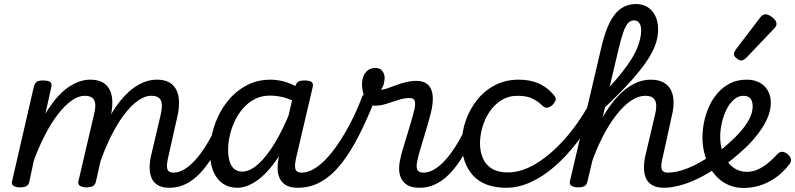

<svg xmlns="http://www.w3.org/2000/svg" viewBox="-20 -914 3942 952"><path d="M820 17Q784 17 762.5 4Q741 -9 731.5 -31.5Q722 -54 722 -82.5Q722 -111 729 -142L777 -346Q783 -373 782.5 -394Q782 -415 770 -427Q758 -439 730 -439Q697 -439 662 -413.5Q627 -388 592.5 -341.5Q558 -295 527 -231.5Q496 -168 471 -93L434 -92Q459 -198 495 -277.5Q531 -357 574 -411Q617 -465 664 -492Q711 -519 757 -519Q807 -519 833.5 -495.5Q860 -472 866 -429.5Q872 -387 858 -330L816 -143Q804 -95 809.5 -76.5Q815 -58 840 -58Q854 -58 861 -46.5Q868 -35 866 -20.5Q864 -6 852.5 5.5Q841 17 820 17ZM78 15Q61 15 48 8Q35 1 40 -16L148 -485Q153 -503 163 -509Q173 -515 192 -515Q221 -515 230 -506.5Q239 -498 234 -480L205 -350Q230 -392 257 -424Q284 -456 312.5 -477Q341 -498 370 -508.5Q399 -519 427 -519Q476 -519 503 -495.5Q530 -472 535.5 -429.5Q541 -387 527 -330L455 -11Q451 2 441 8.5Q431 15 408 15Q390 15 377.5 8Q365 1 369 -16L446 -346Q453 -373 452.5 -394Q452 -415 440 -427Q428 -439 399 -439Q369 -439 335.5 -415.5Q302 -392 268.5 -349Q235 -306 204.5 -247.5Q174 -189 148 -119L125 -11Q122 2 111.5 8.5Q101 15 78 15Z M821 17Q807 17 800.5 5.5Q794 -6 795.5 -20.5Q797 -35 808 -46.5Q819 -58 840 -58Q865 -58 891.5 -73Q918 -88 944.5 -116.5Q971 -145 997 -185.5Q1023 -226 1048 -278Q1055 -292 1068 -291.5Q1081 -291 1091 -282Q1101 -273 1095 -259Q1066 -191 1034.5 -139Q1003 -87 969.5 -52.5Q936 -18 899 -0.5Q862 17 821 17Z M1156 17Q1115 17 1084.5 -4Q1054 -25 1037.5 -65Q1021 -105 1021 -160Q1021 -208 1033.5 -258Q1046 -308 1070.5 -354.5Q1095 -401 1131.5 -438Q1168 -475 1215.5 -497Q1263 -519 1321 -519Q1362 -519 1404 -505Q1446 -491 1481 -465L1469 -394Q1424 -422 1387.5 -431Q1351 -440 1318 -440Q1278 -440 1245 -423.5Q1212 -407 1187 -379Q1162 -351 1145 -315.5Q1128 -280 1119.5 -243Q1111 -206 1111 -171Q1111 -139 1118.5 -114Q1126 -89 1142 -76Q1158 -63 1181 -63Q1218 -63 1259.5 -99.5Q1301 -136 1343 -205.5Q1385 -275 1424 -373L1453 -325Q1409 -207 1358 -131.5Q1307 -56 1255.5 -19.5Q1204 17 1156 17ZM1456 17Q1419 17 1397.5 4Q1376 -9 1366 -31.5Q1356 -54 1356.5 -82.5Q1357 -111 1364 -142L1444 -484Q1449 -503 1459 -509Q1469 -515 1488 -515Q1517 -515 1526 -506.5Q1535 -498 1530 -480L1451 -143Q1439 -95 1444.5 -76.5Q1450 -58 1475 -58Q1489 -58 1495.5 -46.5Q1502 -35 1500 -20.5Q1498 -6 1487.5 5.5Q1477 17 1456 17Z M1456 17Q1437 17 1430.5 5.5Q1424 -6 1428 -20.5Q1432 -35 1444 -46.5Q1456 -58 1475 -58Q1512 -58 1551.5 -86Q1591 -114 1630.5 -165Q1670 -216 1707.5 -285Q1745 -354 1776 -435Q1780 -446 1792 -449.5Q1804 -453 1817 -450.5Q1830 -448 1837.5 -440Q1845 -432 1839 -419Q1800 -322 1759.5 -242Q1719 -162 1673.5 -104Q1628 -46 1574.5 -14.5Q1521 17 1456 17Z M2060 17Q2022 17 2000.5 4Q1979 -9 1969 -30Q1959 -51 1959 -76.5Q1959 -102 1965 -126Q1968 -144 1977 -173.5Q1986 -203 1997 -239Q2008 -275 2018.5 -311Q2029 -347 2036 -376Q2041 -407 2035 -417.5Q2029 -428 2009 -428Q1985 -428 1955.5 -418.5Q1926 -409 1896.5 -399.5Q1867 -390 1839 -390Q1820 -390 1805.5 -406Q1791 -422 1783 -446Q1775 -470 1775 -496Q1775 -517 1782 -535.5Q1789 -554 1804 -565.5Q1819 -577 1841 -577Q1864 -577 1875.5 -562.5Q1887 -548 1887 -528Q1887 -514 1883 -498.5Q1879 -483 1869 -469Q1880 -469 1899 -475.5Q1918 -482 1942 -491Q1966 -500 1992.5 -506.5Q2019 -513 2045 -513Q2076 -513 2096 -499Q2116 -485 2123 -455Q2130 -425 2121 -375Q2115 -346 2104.5 -310Q2094 -274 2083 -237Q2072 -200 2062.5 -169Q2053 -138 2050 -120Q2043 -92 2048 -75Q2053 -58 2080 -58Q2094 -58 2100.5 -46.5Q2107 -35 2105 -20.5Q2103 -6 2092 5.5Q2081 17 2060 17Z M2061 17Q2047 17 2040.5 5.5Q2034 -6 2035.5 -20.5Q2037 -35 2048 -46.5Q2059 -58 2080 -58Q2105 -58 2131.5 -73Q2158 -88 2184.5 -116.5Q2211 -145 2237 -185.5Q2263 -226 2288 -278Q2295 -292 2308 -291.5Q2321 -291 2331 -282Q2341 -273 2335 -259Q2306 -191 2274.5 -139Q2243 -87 2209.5 -52.5Q2176 -18 2139 -0.5Q2102 17 2061 17Z M2491 17Q2381 17 2325.5 -44Q2270 -105 2270 -206Q2270 -260 2289 -315Q2308 -370 2344 -416.5Q2380 -463 2433 -491Q2486 -519 2552 -519Q2608 -519 2650.5 -500.5Q2693 -482 2725 -444Q2739 -428 2734.5 -416Q2730 -404 2719 -393Q2706 -382 2693.5 -380Q2681 -378 2667 -392Q2646 -413 2618.5 -426Q2591 -439 2546 -439Q2501 -439 2466 -417Q2431 -395 2407.5 -360Q2384 -325 2372 -283.5Q2360 -242 2360 -203Q2360 -163 2374 -130Q2388 -97 2418.5 -78Q2449 -59 2498 -59Q2512 -59 2518 -47.5Q2524 -36 2522.5 -21Q2521 -6 2513 5.5Q2505 17 2491 17Z M2491 17Q2476 17 2470 5.5Q2464 -6 2465.5 -21Q2467 -36 2475.5 -47.5Q2484 -59 2498 -59Q2566 -59 2638.5 -103Q2711 -147 2779.5 -224Q2848 -301 2903 -400Q2912 -417 2925 -414Q2938 -411 2945 -398Q2952 -385 2943 -368Q2897 -281 2843 -210.5Q2789 -140 2730.5 -89Q2672 -38 2611 -10.5Q2550 17 2491 17Z M3272 17Q3236 17 3214 4Q3192 -9 3182.5 -31.5Q3173 -54 3173 -82.5Q3173 -111 3180 -142L3228 -346Q3235 -374 3233.5 -395Q3232 -416 3219.5 -427.5Q3207 -439 3178 -439Q3145 -439 3108.5 -414.5Q3072 -390 3036 -344Q3000 -298 2967.5 -234.5Q2935 -171 2909 -94L2897 -177Q2929 -264 2965.5 -328Q3002 -392 3041.5 -434.5Q3081 -477 3122.5 -498Q3164 -519 3206 -519Q3253 -519 3281.5 -497.5Q3310 -476 3317.5 -434Q3325 -392 3309 -330L3268 -143Q3255 -95 3260.5 -76.5Q3266 -58 3292 -58Q3306 -58 3312.5 -46.5Q3319 -35 3317.5 -20.5Q3316 -6 3304.5 5.5Q3293 17 3272 17ZM2845 15Q2828 15 2815 8Q2802 1 2806 -16L2963 -685Q2989 -794 3029.5 -844Q3070 -894 3134 -894Q3167 -894 3191.5 -878.5Q3216 -863 3229.5 -834.5Q3243 -806 3243 -768Q3243 -746 3238.5 -723.5Q3234 -701 3224 -677.5Q3214 -654 3198.5 -629Q3183 -604 3161.5 -576Q3140 -548 3113.5 -518Q3087 -488 3053.5 -454Q3020 -420 2980 -382L2892 -11Q2889 2 2878.5 8.5Q2868 15 2845 15ZM3003 -484Q3030 -513 3051.5 -539.5Q3073 -566 3090.5 -590.5Q3108 -615 3121 -638Q3134 -661 3142 -682Q3150 -703 3154.5 -723.5Q3159 -744 3159 -764Q3159 -779 3155 -790Q3151 -801 3143 -807Q3135 -813 3123 -813Q3108 -813 3095.5 -801Q3083 -789 3071.5 -757Q3060 -725 3046 -666Z M3272 17Q3253 17 3246.5 5.5Q3240 -6 3244 -20.5Q3248 -35 3260 -46.5Q3272 -58 3291 -58Q3335 -58 3390.5 -80Q3446 -102 3506 -144Q3518 -152 3528.5 -147.5Q3539 -143 3545 -131Q3551 -119 3549.5 -106.5Q3548 -94 3538 -86Q3486 -50 3437.5 -27Q3389 -4 3347 6.5Q3305 17 3272 17Z M3507 -137Q3529 -151 3550 -167Q3571 -183 3589 -200Q3624 -230 3652 -262Q3680 -294 3696 -325.5Q3712 -357 3712 -385Q3712 -413 3700.5 -426Q3689 -439 3666 -439Q3640 -439 3618.5 -420Q3597 -401 3582 -370.5Q3567 -340 3559 -304.5Q3551 -269 3551 -235Q3551 -201 3560 -170Q3569 -139 3586 -114.5Q3603 -90 3627.5 -76Q3652 -62 3683 -62Q3712 -62 3738.5 -74Q3765 -86 3789.5 -106.5Q3814 -127 3835 -150Q3848 -164 3862.5 -161Q3877 -158 3888 -147Q3900 -136 3902 -124Q3904 -112 3893 -98Q3859 -55 3821.5 -30Q3784 -5 3745 6.5Q3706 18 3667 18Q3627 18 3594.5 4Q3562 -10 3537.5 -34Q3513 -58 3496.5 -90Q3480 -122 3471.5 -158.5Q3463 -195 3463 -232Q3463 -269 3471 -309Q3479 -349 3496 -386.5Q3513 -424 3539.5 -454Q3566 -484 3601.5 -501.5Q3637 -519 3683 -519Q3719 -519 3746 -504.5Q3773 -490 3787.5 -464Q3802 -438 3802 -404Q3802 -362 3780.5 -318Q3759 -274 3723 -231Q3687 -188 3641 -150Q3619 -130 3593 -110Q3567 -90 3539 -74Z M3655 -614Q3646 -614 3632.5 -624.5Q3619 -635 3619 -645Q3619 -651 3621.5 -656.5Q3624 -662 3628 -668L3747 -824Q3755 -835 3761.5 -839Q3768 -843 3776 -843Q3786 -843 3799 -835.5Q3812 -828 3821 -817.5Q3830 -807 3830 -795Q3830 -788 3827 -783Q3824 -778 3818 -772L3682 -629Q3667 -614 3655 -614Z"/></svg>

Font: Playwrite AT
Style: Italic
Weight: 400
Italic angle: -13.0072°
Designer: Veronika Burian, José Scaglione
Foundry: TypeTogether
Version: Version 1.002